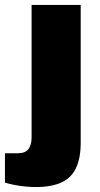

<svg xmlns="http://www.w3.org/2000/svg" viewBox="-68 -548 404 778"><path d="M76 210Q60 210 37 208Q14 206 -9 201.5Q-32 197 -48 192V73H4Q34 73 47 56.5Q60 40 60 9V-528H259V29Q259 93 240 133Q221 173 180.5 191.5Q140 210 76 210Z"/></svg>

Font: Archivo SemiBold Black
Style: Regular
Weight: 900
Version: Version 2.001